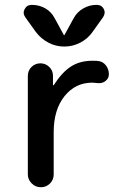

<svg xmlns="http://www.w3.org/2000/svg" viewBox="-20 -785 540 805"><path d="M129.9 -651.4 85.9 -712.9Q74.2 -729.5 83.5 -747.1Q92.8 -764.6 113.3 -764.6Q144.5 -764.6 169.9 -750Q195.3 -735.4 209 -709L248 -637.7H249H250L289.1 -709Q303.7 -735.4 329.6 -750Q355.5 -764.6 384.8 -764.6Q406.2 -764.6 415 -747.6Q423.8 -730.5 412.1 -712.9L368.2 -651.4Q348.6 -623 316.9 -606.4Q285.2 -589.8 249.5 -589.8Q213.9 -589.8 182.6 -606.4Q151.4 -623 129.9 -651.4ZM202.1 -466.8V-427.7H203.1H205.1Q240.2 -482.4 277.8 -506.3Q315.4 -530.3 367.2 -530.3Q383.8 -530.3 391.6 -529.3Q411.1 -527.3 423.8 -511.2Q436.5 -495.1 436.5 -473.6Q436.5 -457 422.9 -445.8Q409.2 -434.6 390.6 -436.5Q382.8 -437.5 367.2 -438.5Q295.9 -438.5 250.5 -381.8Q205.1 -325.2 205.1 -230.5V-53.7Q205.1 -31.2 189.5 -15.6Q173.8 0 151.4 0Q128.9 0 112.8 -16.1Q96.7 -32.2 96.7 -53.7V-466.8Q96.7 -489.3 112.3 -504.4Q127.9 -519.5 149.4 -519.5Q170.9 -519.5 186.5 -504.4Q202.1 -489.3 202.1 -466.8Z"/></svg>

Font: Rounded-X Mgen+ 2m medium
Style: Regular
Weight: 500
Designer: [Source Han Sans]
Ryoko NISHIZUKA  (kana & ideographs); Paul D. Hunt (Latin, Greek & Cyrillic); Wenlong ZHANG  (bopomofo
Version: Version 1.059.20150602